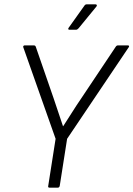

<svg xmlns="http://www.w3.org/2000/svg" viewBox="-20 -864 614 884"><path d="M208 0Q200 0 202 -8L236 -225L87 -647Q86 -650 88 -652.5Q90 -655 93 -655H136Q143 -655 145 -648L227 -411Q238 -379 248.5 -347Q259 -315 270 -283H271Q292 -315 312 -347Q332 -379 354 -411L513 -649Q517 -655 523 -655H569Q573 -655 574 -652.5Q575 -650 573 -647L289 -225L255 -8Q253 0 246 0ZM299 -727Q296 -727 294.5 -729.5Q293 -732 296 -736L368 -837Q372 -844 379 -844H420Q424 -844 425.5 -841Q427 -838 424 -834L342 -734Q336 -727 330 -727Z"/></svg>

Font: Sofia Sans Light
Style: Italic
Weight: 300
Italic angle: -9°
Version: Version 4.100-B